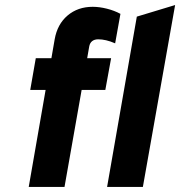

<svg xmlns="http://www.w3.org/2000/svg" viewBox="-20 -742 715 762"><path d="M94 0 161 -385H100L122 -511H184L197 -586Q207.5 -646 248.2 -680.5Q289 -715 348 -715Q374.5 -715 404.2 -707.5Q434 -700 458 -687L437 -570Q417.5 -578.5 401 -582.2Q384.5 -586 370 -586Q355 -586 345.8 -578.8Q336.5 -571.5 334 -557L326 -511H421L398 -385H304L236 0ZM405 0 523 -676 675 -722 547 0Z"/></svg>

Font: Overpass Black
Style: Italic
Weight: 900
Italic angle: -10°
Designer: Delve Withrington, Dave Bailey, Thomas Jockin
Foundry: Delve Fonts LLC
Version: Version 4.000